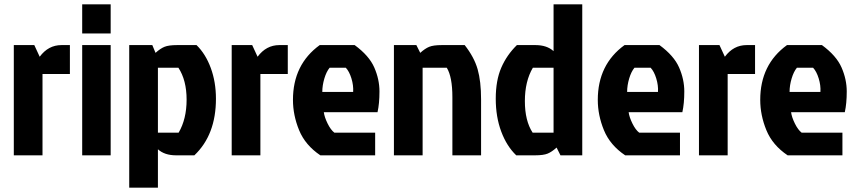

<svg xmlns="http://www.w3.org/2000/svg" viewBox="-20 -720 3969 890"><path d="M44 0V-511H139L164 -457Q204 -511 265 -511H304V-377H177V0Z M361 0V-511H493V0ZM361 -700H493V-565H361Z M579 -511H686L701 -475Q723 -495 742.5 -503Q762 -511 801 -511H891Q933 -470 957 -405Q981 -340 981 -262Q981 -95 881 0H796Q743 0 712 -28V150H579ZM712 -105H808Q845 -168 845 -258Q845 -348 807 -406H712Z M1054 0V-511H1149L1174 -457Q1214 -511 1275 -511H1314V-377H1187V0Z M1583 -406H1508Q1493 -388 1483.5 -356Q1474 -324 1474 -294H1617Q1619 -324 1609 -356.5Q1599 -389 1583 -406ZM1719 -105V0H1465Q1395 -47 1366.5 -116.5Q1338 -186 1338 -257Q1338 -421 1462 -511H1624Q1691 -462 1715 -407Q1739 -352 1739 -296Q1739 -240 1730 -200H1481Q1484 -177 1498.5 -147.5Q1513 -118 1530 -105Z M2028 -511H2134Q2178 -455 2194 -399Q2210 -343 2210 -259V0H2077V-269Q2077 -364 2051 -406H1939V0H1806V-511H1910L1928 -475Q1950 -495 1969.5 -503Q1989 -511 2028 -511Z M2679 0H2578L2560 -36Q2538 -16 2518.5 -8Q2499 0 2460 0H2373Q2329 -42 2303.5 -110Q2278 -178 2278 -262.5Q2278 -347 2303.5 -406Q2329 -465 2376 -511H2462Q2515 -511 2546 -483V-700H2679ZM2546 -406H2450Q2413 -343 2413 -251.5Q2413 -160 2449 -105H2546Z M2996 -406H2921Q2906 -388 2896.5 -356Q2887 -324 2887 -294H3030Q3032 -324 3022 -356.5Q3012 -389 2996 -406ZM3132 -105V0H2878Q2808 -47 2779.5 -116.5Q2751 -186 2751 -257Q2751 -421 2875 -511H3037Q3104 -462 3128 -407Q3152 -352 3152 -296Q3152 -240 3143 -200H2894Q2897 -177 2911.5 -147.5Q2926 -118 2943 -105Z M3220 0V-511H3315L3340 -457Q3380 -511 3441 -511H3480V-377H3353V0Z M3749 -406H3674Q3659 -388 3649.5 -356Q3640 -324 3640 -294H3783Q3785 -324 3775 -356.5Q3765 -389 3749 -406ZM3885 -105V0H3631Q3561 -47 3532.5 -116.5Q3504 -186 3504 -257Q3504 -421 3628 -511H3790Q3857 -462 3881 -407Q3905 -352 3905 -296Q3905 -240 3896 -200H3647Q3650 -177 3664.5 -147.5Q3679 -118 3696 -105Z"/></svg>

Font: Jockey One
Style: Regular
Weight: 400
Designer: TypeTogether
Foundry: TypeTogether
Version: Version 1.002